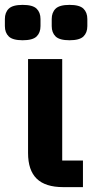

<svg xmlns="http://www.w3.org/2000/svg" viewBox="-54 -767 378 787"><path d="M286 -109V0H205Q132 0 96.5 -34.5Q61 -69 61 -140V-525H201V-109ZM39 -602Q-2 -602 -18 -617.5Q-34 -633 -34 -660V-689Q-34 -716 -18 -731.5Q-2 -747 39 -747Q80 -747 96 -731.5Q112 -716 112 -689V-660Q112 -633 96 -617.5Q80 -602 39 -602ZM231 -602Q190 -602 174 -617.5Q158 -633 158 -660V-689Q158 -716 174 -731.5Q190 -747 231 -747Q272 -747 288 -731.5Q304 -716 304 -689V-660Q304 -633 288 -617.5Q272 -602 231 -602Z"/></svg>

Font: IBM Plex Sans Condensed
Style: Bold
Weight: 700
Width: 3
Designer: Mike Abbink, Paul van der Laan, Pieter van Rosmalen
Foundry: Bold Monday
Version: Version 3.201